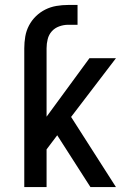

<svg xmlns="http://www.w3.org/2000/svg" viewBox="-20 -755 540 775"><path d="M78 0V-560Q78 -584 82 -607.5Q86 -631 97 -652Q108 -673 125 -689.5Q142 -706 163 -716.5Q184 -727 207.5 -731Q231 -735 255 -735H293V-655H255Q237 -655 219 -648.5Q201 -642 189 -628.5Q177 -615 172.5 -597Q168 -579 168 -560V-284L341 -520H448L267 -283L448 0H345L327 -28L211 -209L168 -152V0Z"/></svg>

Font: Iosevka SS04 Medium
Style: Regular
Weight: 500
Monospace: yes
Designer: Belleve Invis
Foundry: Belleve Invis
Version: Version 19.0.0; ttfautohint (v1.8.4)